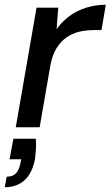

<svg xmlns="http://www.w3.org/2000/svg" viewBox="-41 -533 463 804"><path d="M25 0 112 -501H203L196 -411Q219 -443 249.5 -465.5Q280 -488 319 -500.5Q358 -513 402 -513L384 -407H352Q319 -407 290 -400Q261 -393 236.5 -375.5Q212 -358 195 -330Q178 -302 170 -259L125 0ZM-21 251 -13 207Q13 207 26.5 192Q40 177 45 148L48 134H-1L15 48H109Q111 70 109.5 91Q108 112 106 130Q95 191 62.5 221Q30 251 -21 251Z"/></svg>

Font: DM Sans 18pt Medium
Style: Italic
Weight: 500
Italic angle: -10°
Designer: Colophon Foundry, Jonny Pinhorn
Foundry: Colophon Foundry
Version: Version 4.004;gftools[0.9.30]